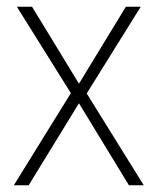

<svg xmlns="http://www.w3.org/2000/svg" viewBox="-20 -549 469 569"><path d="M190 -273 30 -529H75L214 -301L353 -529H397L237 -272L406 0H362L214 -243L65 0H21Z"/></svg>

Font: Noto Sans Gujarati UI SemiCondensed ExtraLight
Style: Regular
Weight: 200
Width: 4
Designer: Jelle Bosma - Monotype Design Team, Universal Thirst
Foundry: Monotype Imaging Inc.
Version: Version 2.106; ttfautohint (v1.8.4.7-5d5b)